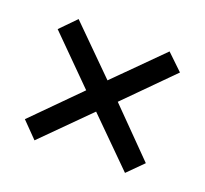

<svg xmlns="http://www.w3.org/2000/svg" viewBox="-75 -625 580 543"><g transform="rotate(20 214.5 -353.5)"><path d="M31 -217 166 -353 31 -488 77 -535 213 -400 350 -537 398 -491 261 -353 395 -217 349 -171 213 -306 77 -170Z"/></g></svg>

Font: Noto Sans Sinhala UI ExtraCondensed
Style: Regular
Weight: 400
Width: 2
Designer: Jelle Bosma - Monotype Design Team
Foundry: Monotype Imaging Inc.
Version: Version 2.006; ttfautohint (v1.8.4.7-5d5b)